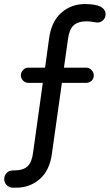

<svg xmlns="http://www.w3.org/2000/svg" viewBox="-73 -749 527 923"><path d="M-52.7 112.3Q-52.7 94.7 -41 82.5Q-29.3 70.3 -11.7 70.3H-4.9Q38.1 70.3 59.1 50.8Q80.1 31.2 85.9 -14.6L132.8 -350.6H63.5Q48.8 -350.6 38.1 -361.3Q27.3 -372.1 27.3 -386.7Q27.3 -401.4 38.1 -412.6Q48.8 -423.8 63.5 -423.8H143.6L163.1 -564.5Q173.8 -645.5 221.7 -687.5Q269.5 -729.5 335 -729.5Q385.7 -729.5 411.1 -716.8Q434.6 -703.1 434.6 -680.7Q434.6 -664.1 422.9 -652.3Q411.1 -640.6 394.5 -640.6L374 -643.6Q357.4 -646.5 344.7 -646.5Q301.8 -646.5 280.8 -627Q259.8 -607.4 253.9 -561.5L234.4 -423.8H340.8Q355.5 -423.8 366.7 -412.6Q377.9 -401.4 377.9 -386.7Q377.9 -371.1 367.2 -360.8Q356.4 -350.6 340.8 -350.6H224.6L176.8 -11.7Q166 70.3 118.2 111.8Q70.3 153.3 5.9 153.3H-11.7Q-28.3 153.3 -40.5 141.1Q-52.7 128.9 -52.7 112.3Z"/></svg>

Font: KTXP_ComRound
Style: Medium
Weight: 500
Version: Version 1.01;May 16, 2022;FontCreator 13.0.0.2683 64-bit